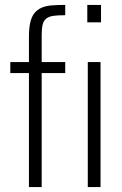

<svg xmlns="http://www.w3.org/2000/svg" viewBox="-20 -763 498 783"><path d="M98 0V-465H22V-510H98V-612Q98 -648 103.5 -671.5Q109 -695 120 -709Q131 -723 148.5 -731Q166 -739 190.5 -741Q215 -743 246 -743V-701Q217 -701 198.5 -698.5Q180 -696 169 -687.5Q158 -679 154 -663Q150 -647 150 -621V-510H246V-465H150V0ZM338 0V-510H390V0ZM336 -672V-743H392V-672Z"/></svg>

Font: Saira Condensed Light
Style: Regular
Weight: 300
Width: 3
Designer: Hector Gatti with collaboration of the Omnibus-Type team
Foundry: Omnibus-Type
Version: Version 1.101